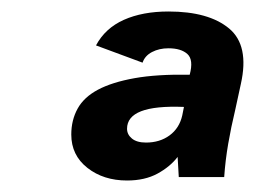

<svg xmlns="http://www.w3.org/2000/svg" viewBox="-20 -708 443 334"><path d="M201 -394Q160 -394 132 -416Q104 -438 104 -474Q104 -499 115 -519Q126 -539 150.5 -552Q175 -565 214 -572Q253 -579 310 -578Q317 -604 306 -614Q295 -624 273 -624Q257 -624 244.5 -617.5Q232 -611 228 -599L147 -629Q163 -659 195.5 -673.5Q228 -688 273 -688Q343 -688 378.5 -658.5Q414 -629 399 -562L389 -516Q382 -487 377 -458Q372 -429 370 -400H291L289 -435Q276 -418 254 -406Q232 -394 201 -394ZM234 -460Q258 -460 275 -472.5Q292 -485 297 -507L300 -522Q250 -524 225.5 -514.5Q201 -505 201 -484Q201 -474 209.5 -467Q218 -460 234 -460Z"/></svg>

Font: Atkinson Hyperlegible Next
Style: Bold Italic
Weight: 700
Italic angle: -12°
Designer: Elliott Scott, Megan Eiswerth, Linus Boman, Theodore Petrosky, Letters from Sweden
Foundry: Applied Design Works, Letters from Sweden
Version: Version 2.001